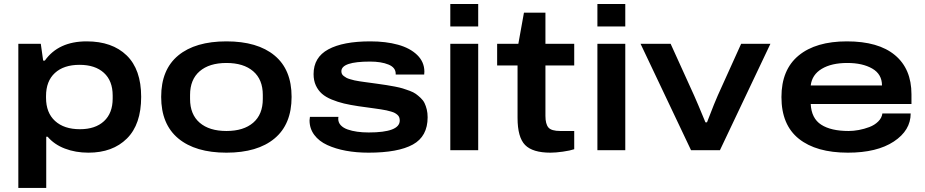

<svg xmlns="http://www.w3.org/2000/svg" viewBox="-20 -744 4584 951"><path d="M70.8 187V-526.9H182.1L193.8 -443.8H202.1Q269.5 -539.1 409.2 -539.1Q535.6 -539.1 607.4 -469.5Q679.2 -399.9 679.2 -264.2Q679.2 -127.9 608.6 -57.9Q538.1 12.2 418 12.2Q354 12.2 301.3 -8.1Q248.5 -28.3 215.8 -66.9H209V187ZM376 -104Q452.1 -104 495.1 -143.8Q538.1 -183.6 538.1 -255.9V-271Q538.1 -343.8 494.6 -383.3Q451.2 -422.9 374 -422.9Q295.9 -422.9 252 -382.6Q208 -342.3 208 -268.1V-259.8Q208 -185.5 252.7 -144.8Q297.4 -104 376 -104Z M1101.6 -539.1Q1255.4 -539.1 1339.8 -469.2Q1424.3 -399.4 1424.3 -264.2Q1424.3 -128.4 1339.8 -58.1Q1255.4 12.2 1101.6 12.2Q947.8 12.2 863 -58.3Q778.3 -128.9 778.3 -264.2Q778.3 -399.4 862.8 -469.2Q947.3 -539.1 1101.6 -539.1ZM1281.7 -253.9V-273.9Q1281.7 -350.1 1234.1 -391.1Q1186.5 -432.1 1101.6 -432.1Q1016.6 -432.1 969 -391.1Q921.4 -350.1 921.4 -273.9V-253.9Q921.4 -177.2 969 -136.2Q1016.6 -95.2 1101.6 -95.2Q1186.5 -95.2 1234.1 -136.2Q1281.7 -177.2 1281.7 -253.9Z M1805.2 12.2Q1745.1 12.2 1693.6 2.7Q1642.1 -6.8 1601.1 -25.6Q1560.1 -44.4 1536.6 -75.9Q1513.2 -107.4 1513.2 -147.9Q1513.2 -153.3 1515.1 -165H1656.2Q1656.2 -164.1 1655.8 -160.6Q1655.3 -157.2 1655.3 -155.8Q1655.3 -137.2 1667.7 -123.8Q1680.2 -110.4 1701.7 -102.8Q1723.1 -95.2 1749.3 -91.6Q1775.4 -87.9 1806.2 -87.9Q1960 -87.9 1960 -147Q1960 -155.3 1957.5 -162.4Q1955.1 -169.4 1949 -174.8Q1942.9 -180.2 1936 -184.1Q1929.2 -188 1917.2 -191.4Q1905.3 -194.8 1894.5 -197.3Q1883.8 -199.7 1866.2 -202.4Q1848.6 -205.1 1834.5 -207Q1820.3 -209 1797.1 -212.2Q1773.9 -215.3 1756.3 -217.8Q1714.4 -224.1 1683.6 -231.4Q1652.8 -238.8 1623 -251Q1593.3 -263.2 1574.5 -279.8Q1555.7 -296.4 1544.4 -320.8Q1533.2 -345.2 1533.2 -377Q1533.2 -460 1606.2 -499.5Q1679.2 -539.1 1814 -539.1Q1891.6 -539.1 1951.4 -522.5Q2011.2 -505.9 2046.4 -471.7Q2081.5 -437.5 2082 -390.1Q2082 -379.9 2081.1 -375H1939.9V-378.9Q1939.9 -409.7 1904.1 -424.3Q1868.2 -439 1813 -439Q1670.9 -439 1670.9 -391.1Q1670.9 -383.8 1673.6 -377.9Q1676.3 -372.1 1682.9 -367.2Q1689.5 -362.3 1696 -358.6Q1702.6 -355 1714.6 -351.6Q1726.6 -348.1 1735.8 -345.9Q1745.1 -343.8 1761.2 -341.3Q1777.3 -338.9 1788.3 -337.4Q1799.3 -335.9 1818.6 -333.3Q1837.9 -330.6 1849.1 -329.1Q1877 -325.2 1894.3 -322.5Q1911.6 -319.8 1935.8 -315.2Q1960 -310.5 1975.1 -305.9Q1990.2 -301.3 2009.3 -294.2Q2028.3 -287.1 2039.8 -278.8Q2051.3 -270.5 2063.7 -258.8Q2076.2 -247.1 2082.8 -233.4Q2089.4 -219.7 2093.8 -201.9Q2098.1 -184.1 2098.1 -163.1Q2098.1 -68.4 2024.9 -28.1Q1951.7 12.2 1805.2 12.2Z M2210.4 -612.8V-724.1H2348.6V-612.8ZM2210.4 0V-526.9H2348.6V0Z M2706.5 12.2Q2618.2 12.2 2580.8 -25.9Q2543.5 -64 2543.5 -160.2V-419.9H2442.4V-526.9H2547.4L2575.2 -681.2H2681.6V-526.9H2824.2V-419.9H2681.6V-169.9Q2681.6 -129.9 2696.3 -112.5Q2710.9 -95.2 2755.4 -95.2H2824.2V-4.9Q2804.2 2 2768.3 7.1Q2732.4 12.2 2706.5 12.2Z M2939 -612.8V-724.1H3077.1V-612.8ZM2939 0V-526.9H3077.1V0Z M3402.8 0 3152.8 -526.9H3301.8L3418 -271Q3431.2 -242.2 3474.1 -138.2H3481.9Q3523.9 -247.1 3535.2 -271L3650.9 -526.9H3795.9L3545.9 0Z M4179.7 12.2Q4022.9 12.2 3936.8 -56.6Q3850.6 -125.5 3850.6 -263.2Q3850.6 -398.9 3935.8 -469Q4021 -539.1 4174.8 -539.1Q4331.1 -539.1 4412.8 -470.9Q4494.6 -402.8 4494.6 -276.9V-229H3995.6Q3999 -157.7 4047.4 -126.5Q4095.7 -95.2 4183.6 -95.2Q4207.5 -95.2 4233.9 -100.1Q4260.3 -105 4286.1 -114.7Q4312 -124.5 4329.8 -142.1Q4347.7 -159.7 4350.6 -182.1H4490.7Q4490.7 -98.1 4407.2 -43Q4323.7 12.2 4179.7 12.2ZM3995.6 -320.8H4348.6Q4348.6 -376.5 4300.5 -404.3Q4252.4 -432.1 4176.8 -432.1Q4098.6 -432.1 4050.3 -403.1Q4002 -374 3995.6 -320.8Z"/></svg>

Font: Archivo Expanded SemiBold
Style: Regular
Weight: 600
Width: 7
Designer: Hector Gatti
Foundry: Omnibus-Type
Version: Version 2.001